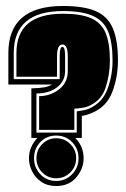

<svg xmlns="http://www.w3.org/2000/svg" viewBox="-20 -614 423 643"><path d="M191 -594Q260 -594 300 -577Q340 -560 357.5 -520Q375 -480 375 -411Q375 -356 356 -306Q337 -256 288 -236Q279 -232 270.5 -229.5Q262 -227 254 -226V-152H232Q260 -124 260 -84Q260 -49 235.5 -20Q211 9 168 9Q139 9 118.5 -5Q98 -19 87.5 -40.5Q77 -62 77 -84Q77 -104 84.5 -121Q92 -138 105 -152H85V-318Q113 -319 127.5 -321.5Q142 -324 155 -331H8V-436Q8 -594 191 -594ZM191 -577Q26 -577 26 -436V-349H180V-428Q180 -457 189 -457Q198 -457 198 -428V-376Q198 -343 171.5 -322Q145 -301 102 -301V-170H237V-241Q246 -242 258.5 -244.5Q271 -247 278 -250Q323 -270 340 -316Q357 -362 357 -411Q357 -472 342 -508.5Q327 -545 290.5 -561Q254 -577 191 -577ZM191 -568Q251 -568 285 -553Q319 -538 333.5 -504Q348 -470 348 -411Q348 -364 333.5 -320Q319 -276 275 -258Q266 -254 250 -252Q234 -250 229 -250V-179H111V-292Q148 -292 177.5 -314.5Q207 -337 207 -376V-425Q207 -465 189 -465Q171 -465 171 -425V-357H35V-436Q35 -568 191 -568ZM168 -160Q136 -160 115 -138Q94 -116 94 -84Q94 -53 115 -30.5Q136 -8 168 -8Q200 -8 221.5 -30.5Q243 -53 243 -84Q243 -116 221.5 -138Q200 -160 168 -160ZM168 -151Q196 -151 215.5 -131.5Q235 -112 235 -84Q235 -56 215.5 -36.5Q196 -17 168 -17Q141 -17 121.5 -36.5Q102 -56 102 -84Q102 -112 121.5 -131.5Q141 -151 168 -151Z"/></svg>

Font: Alumni Sans Collegiate One
Style: Regular
Weight: 400
Designer: Robert E. Leuschke
Foundry: Robert E. Leuschke
Version: Version 1.100